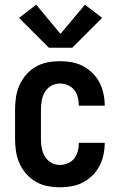

<svg xmlns="http://www.w3.org/2000/svg" viewBox="-20 -788 515 816"><path d="M235 8Q208 8 182 3Q156 -2 132.5 -15.5Q109 -29 91.5 -49Q74 -69 63 -93.5Q52 -118 48 -144.5Q44 -171 44 -197V-323Q44 -349 48 -375.5Q52 -402 63 -426.5Q74 -451 91.5 -471Q109 -491 132.5 -504.5Q156 -518 182 -523Q208 -528 235 -528Q260 -528 285 -523.5Q310 -519 332 -507.5Q354 -496 372.5 -478Q391 -460 402.5 -438Q414 -416 419.5 -391Q425 -366 425 -341V-339H315V-340Q315 -358 310.5 -375Q306 -392 295.5 -405.5Q285 -419 268.5 -426Q252 -433 235 -433Q215 -433 198 -423.5Q181 -414 171 -397.5Q161 -381 157.5 -361.5Q154 -342 154 -323V-197Q154 -178 157.5 -158.5Q161 -139 171 -122.5Q181 -106 198 -96.5Q215 -87 235 -87Q252 -87 268.5 -94Q285 -101 295.5 -114.5Q306 -128 310.5 -145Q315 -162 315 -180V-181H425V-179Q425 -154 419.5 -129Q414 -104 402.5 -82Q391 -60 372.5 -42Q354 -24 332 -12.5Q310 -1 285 3.5Q260 8 235 8ZM188 -585 61 -712 134 -768 237 -644 341 -768 414 -712 287 -585Z"/></svg>

Font: Iosevka QP
Style: Bold
Weight: 700
Designer: Belleve Invis
Foundry: Belleve Invis
Version: Version 20.0.0; ttfautohint (v1.8.4)